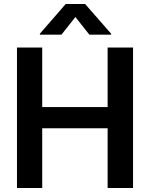

<svg xmlns="http://www.w3.org/2000/svg" viewBox="-20 -946 755 966"><path d="M65.4 -707H192.4V-407.2H521.5V-707H649.4V0H521.5V-300.8H192.4V0H65.4ZM359.4 -860.4 289.1 -771.5H180.7V-776.4L310.5 -925.8H408.2L539.1 -776.4V-771.5H429.7Z"/></svg>

Font: WEMIX Pretendard SemiBold
Style: Regular
Weight: 600
Designer: Base glyphs from Inter by Rasmus Andersson; Hangeul glyphs from Noto Sans CJK(Source Han Sans) by Jang Soo-young and Kan
Foundry: Kil Hyung-jin
Version: Version 1.000